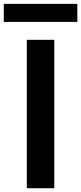

<svg xmlns="http://www.w3.org/2000/svg" viewBox="-60 -997 430 1017"><path d="M-40 -880.9V-976.6H349.6V-880.9ZM82 0V-786.1H227.5V0Z"/></svg>

Font: Gothic A1 ExtraBold
Style: Regular
Weight: 800
Designer: HanYang I&C Co.,Ltd.
Foundry: HanYang I&C Co.,Ltd.
Version: Version 2.50